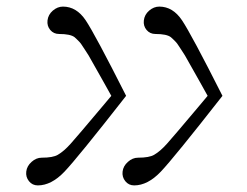

<svg xmlns="http://www.w3.org/2000/svg" viewBox="-20 -645 748 582"><path d="M362.3 -354.5Q214.8 -166 175.3 -124.5Q135.7 -83 94.7 -83Q78.1 -83 67.9 -95.7Q57.6 -108.4 59.6 -125Q61.5 -141.6 75.7 -154.3Q89.8 -167 106.4 -167Q140.6 -167 155.3 -175.8Q173.8 -186.5 194.3 -209.5Q214.8 -232.4 287.1 -318.4Q306.6 -341.8 317.4 -354.5Q307.6 -372.1 295.4 -394Q283.2 -416 276.4 -427.7Q269.5 -439.5 261.2 -454.6Q252.9 -469.7 248.5 -477.1Q244.1 -484.4 237.8 -493.7Q231.4 -502.9 228.5 -507.8Q225.6 -512.7 220.7 -518.1Q215.8 -523.4 212.4 -526.4Q209 -529.3 206.1 -532.2Q193.4 -542 159.2 -542Q142.6 -542 132.3 -554.2Q122.1 -566.4 124 -583Q126 -600.6 140.1 -612.8Q154.3 -625 170.9 -625Q211.9 -625 239.7 -583.5Q267.6 -542 362.3 -354.5ZM654.3 -354.5Q506.8 -166 467.3 -124.5Q427.7 -83 386.7 -83Q370.1 -83 359.9 -95.7Q349.6 -108.4 351.6 -125Q353.5 -141.6 367.7 -154.3Q381.8 -167 398.4 -167Q432.6 -167 447.3 -175.8Q465.8 -186.5 486.3 -209.5Q506.8 -232.4 579.1 -318.4Q598.6 -341.8 609.4 -354.5Q599.6 -372.1 587.4 -394Q575.2 -416 568.4 -427.7Q561.5 -439.5 553.2 -454.6Q544.9 -469.7 540.5 -477.1Q536.1 -484.4 529.8 -493.7Q523.4 -502.9 520.5 -507.8Q517.6 -512.7 512.7 -518.1Q507.8 -523.4 504.4 -526.4Q501 -529.3 498 -532.2Q485.4 -542 451.2 -542Q434.6 -542 424.3 -554.2Q414.1 -566.4 416 -583Q418 -600.6 432.1 -612.8Q446.3 -625 462.9 -625Q503.9 -625 531.7 -583.5Q559.6 -542 654.3 -354.5Z"/></svg>

Font: okolaks
Style: RegularItalic
Weight: 500
Italic angle: -8°
Version: Version 000.6.0